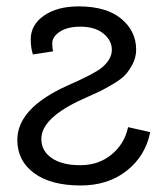

<svg xmlns="http://www.w3.org/2000/svg" viewBox="-20 -563 525 601"><path d="M34.2 -125Q34.2 -223.6 188.5 -293.9Q273.4 -331.1 297.9 -350.6Q330.1 -377 330.1 -407.2Q330.1 -436.5 303.7 -458Q277.3 -479.5 231.4 -479.5Q191.4 -479.5 167.5 -463.9Q143.6 -448.2 143.6 -427.7Q143.6 -411.1 146.5 -402.3L83 -392.6Q76.2 -413.1 76.2 -439.5Q76.2 -485.4 117.7 -514.2Q159.2 -543 226.6 -543Q312.5 -543 359.4 -504.4Q406.2 -465.8 406.2 -407.2Q406.2 -383.8 395 -362.3Q383.8 -340.8 370.6 -327.1Q357.4 -313.5 329.6 -297.4Q301.8 -281.2 286.6 -274.4Q271.5 -267.6 239.3 -252.9Q109.4 -194.3 109.4 -127.9Q109.4 -90.8 141.6 -68.4Q173.8 -45.9 231.4 -45.9Q289.1 -45.9 329.6 -79.6Q370.1 -113.3 380.9 -165L450.2 -149.4Q435.5 -75.2 377 -28.8Q318.4 17.6 232.4 17.6Q139.6 17.6 86.9 -21Q34.2 -59.6 34.2 -125Z"/></svg>

Font: Gothic A1
Style: Regular
Weight: 400
Designer: HanYang I&C Co.,Ltd.
Foundry: HanYang I&C Co.,Ltd.
Version: Version 2.50